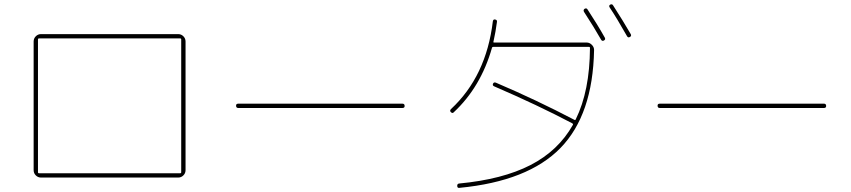

<svg xmlns="http://www.w3.org/2000/svg" viewBox="-20 -862 4040 911"><path d="M160.2 -674.8V-44.9Q160.2 -40 165 -40H835Q839.8 -40 839.8 -44.9V-674.8Q839.8 -679.7 835 -679.7H165Q160.2 -679.7 160.2 -674.8ZM174.8 -19.5Q160.2 -19.5 149.9 -29.8Q139.6 -40 139.6 -54.7V-665Q139.6 -679.7 149.9 -689.9Q160.2 -700.2 174.8 -700.2H825.2Q839.8 -700.2 850.1 -689.9Q860.4 -679.7 860.4 -665V-54.7Q860.4 -40 850.1 -29.8Q839.8 -19.5 825.2 -19.5Z M1110.4 -349.6Q1100.6 -349.6 1100.1 -359.9Q1099.6 -370.1 1110.4 -370.1H1889.6Q1899.4 -370.1 1899.9 -359.9Q1900.4 -349.6 1889.6 -349.6Z M2832 -673.8Q2798.8 -732.4 2751 -805.7Q2746.1 -814.5 2753.9 -820.3Q2762.7 -825.2 2767.6 -817.4Q2814.5 -746.1 2849.6 -683.6Q2854.5 -674.8 2845.7 -669.9Q2836.9 -665 2832 -673.8ZM2955.1 -690.4Q2905.3 -778.3 2873 -826.2Q2867.2 -835 2875 -839.8Q2883.8 -844.7 2888.7 -836.9Q2936.5 -762.7 2972.7 -700.2Q2977.5 -691.4 2968.8 -686.5Q2960 -681.6 2955.1 -690.4ZM2132.8 -329.1Q2127 -322.3 2119.1 -330.1Q2112.3 -336.9 2120.1 -344.7Q2287.1 -500 2318.4 -760.7Q2320.3 -771.5 2329.1 -769.5Q2339.8 -767.6 2337.9 -757.8Q2332 -711.9 2321.3 -664.1Q2319.3 -660.2 2325.2 -660.2H2763.7Q2777.3 -660.2 2788.1 -649.4Q2798.8 -638.7 2798.8 -625Q2793 -317.4 2639.2 -159.7Q2485.4 -2 2160.2 29.3Q2149.4 31.2 2149.4 19.5Q2149.4 9.8 2158.2 8.8Q2364.3 -10.7 2496.6 -78.6Q2628.9 -146.5 2698.2 -269.5Q2700.2 -273.4 2696.3 -276.4Q2531.2 -363.3 2325.2 -452.1Q2315.4 -456.1 2319.3 -464.8Q2323.2 -473.6 2333 -469.7Q2525.4 -387.7 2706.1 -293Q2710 -291 2711.9 -295.9Q2778.3 -430.7 2779.3 -634.8Q2779.3 -639.6 2774.4 -639.6H2320.3Q2315.4 -639.6 2314.5 -635.7Q2261.7 -449.2 2132.8 -329.1Z M3110.4 -349.6Q3100.6 -349.6 3100.1 -359.9Q3099.6 -370.1 3110.4 -370.1H3889.6Q3899.4 -370.1 3899.9 -359.9Q3900.4 -349.6 3889.6 -349.6Z"/></svg>

Font: Rounded Mgen+ 1mn thin
Style: Regular
Weight: 100
Designer: [Source Han Sans]
Ryoko NISHIZUKA  (kana & ideographs); Paul D. Hunt (Latin, Greek & Cyrillic); Wenlong ZHANG  (bopomofo
Version: Version 1.059.20150602